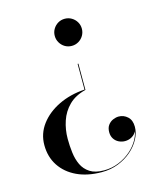

<svg xmlns="http://www.w3.org/2000/svg" viewBox="-115 -614 788 937"><g transform="rotate(-15 279.5 -145.0)"><path d="M284 240Q211.5 240 158.2 215Q105 190 75.2 145Q45.5 100 45.5 40Q45.5 -17.5 80 -63.5Q114.5 -109.5 173.2 -138Q232 -166.5 305 -171V-301H309V-168.5Q255.5 -155 223.8 -123.5Q192 -92 177.8 -49.2Q163.5 -6.5 163.5 40Q163.5 75 167.8 109.8Q172 144.5 185.2 172.5Q198.5 200.5 225 217.5Q251.5 234.5 296 234.5Q335 234.5 370 220.2Q405 206 432.5 182Q460 158 476 128.2Q492 98.5 492 67.5H494.5Q494.5 84 485.5 96.5Q476.5 109 462.2 116Q448 123 431.5 123Q415.5 123 400.5 115.8Q385.5 108.5 376.5 94.5Q367.5 80.5 367.5 61.5Q367.5 39.5 377.5 25.8Q387.5 12 402.5 5.5Q417.5 -1 431.5 -1Q457 -1 476.2 16.5Q495.5 34 495.5 67.5Q495.5 98 479.2 128.8Q463 159.5 434.2 184.5Q405.5 209.5 367 224.8Q328.5 240 284 240ZM301 -393Q282 -393 266.5 -402.2Q251 -411.5 241.8 -427.2Q232.5 -443 232.5 -461.5Q232.5 -480.5 241.8 -496Q251 -511.5 266.5 -520.8Q282 -530 301 -530Q319.5 -530 335.2 -520.8Q351 -511.5 360.2 -496Q369.5 -480.5 369.5 -461.5Q369.5 -443 360.2 -427.2Q351 -411.5 335.2 -402.2Q319.5 -393 301 -393Z"/></g></svg>

Font: Bodoni Moda 48pt Medium
Style: Regular
Weight: 500
Designer: Owen Earl
Foundry: indestructible type
Version: Version 2.005